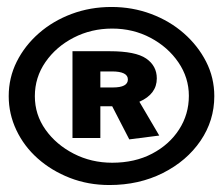

<svg xmlns="http://www.w3.org/2000/svg" viewBox="-20 -548 640 551"><path d="M294 -17Q233 -17 180.5 -37.5Q128 -58 88.5 -93Q49 -128 27 -174.5Q5 -221 5 -272Q5 -325 28 -371Q51 -417 91.5 -452.5Q132 -488 185.5 -508Q239 -528 300 -528Q360 -528 413.5 -508Q467 -488 507.5 -452.5Q548 -417 571.5 -371Q595 -325 595 -272Q595 -202 555.5 -144Q516 -86 447.5 -51.5Q379 -17 294 -17ZM302 -81Q367 -81 416.5 -107Q466 -133 494 -176.5Q522 -220 522 -273Q522 -325 492 -369Q462 -413 412 -439.5Q362 -466 302 -466Q242 -466 191.5 -440Q141 -414 110.5 -370Q80 -326 80 -272Q80 -219 110.5 -176Q141 -133 191.5 -107Q242 -81 302 -81ZM351 -148 302 -243H268V-152H188V-401H295Q369 -401 399.5 -380Q430 -359 430 -323Q430 -278 380 -256L437 -159ZM268 -297H304Q347 -297 347 -320Q347 -343 301 -343H268Z"/></svg>

Font: Inconsolata Expanded ExtraBold
Style: Regular
Weight: 800
Width: 7
Monospace: yes
Designer: Raph Levien, Cyreal, Brenton Simpson
Foundry: Raph Levien, Cyreal, Google
Version: Version 3.001; ttfautohint (v1.8.2.53-6de2)